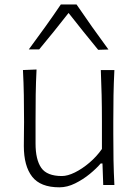

<svg xmlns="http://www.w3.org/2000/svg" viewBox="-20 -818 608 849"><path d="M242.7 10.3Q158.7 10.3 122.1 -36.9Q85.4 -84 85.4 -172.4Q85.4 -205.6 85.9 -230.5Q86.4 -255.4 86.4 -278.3Q86.4 -342.3 85.4 -396.7Q84.5 -451.2 81.5 -508.3L141.6 -510.7Q138.7 -453.6 137.9 -398.9Q137.2 -344.2 137.2 -282.2V-183.1Q137.2 -112.3 162.4 -75.9Q187.5 -39.6 253.9 -39.6Q278.8 -39.6 311 -55.4Q343.3 -71.3 375.2 -98.4Q407.2 -125.5 430.7 -159.2V-282.2Q430.7 -344.2 429.4 -397.7Q428.2 -451.2 425.8 -508.3H485.8Q482.9 -451.2 481.9 -396.7Q481 -342.3 481 -278.3V-226.1Q481 -163.1 481.9 -110.1Q482.9 -57.1 485.8 0H436.5L433.1 -95.2H425.3Q406.7 -73.2 377 -48.8Q347.2 -24.4 312.3 -7.1Q277.3 10.3 242.7 10.3ZM414.1 -597.7Q380.9 -638.2 347.9 -679.2Q314.9 -720.2 283.2 -760.7Q252 -720.7 219.5 -680.4Q187 -640.1 153.3 -599.6H107.4Q144.5 -649.9 180.2 -699.5Q215.8 -749 249 -798.3H318.4Q352.1 -749 387.2 -699.2Q422.4 -649.4 459.5 -599.1Z"/></svg>

Font: Pinar-DS3-FD Light
Style: Regular
Weight: 300
Designer: Amin Abedi
Version: Version 3.000